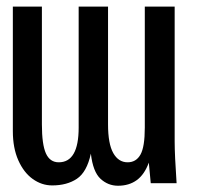

<svg xmlns="http://www.w3.org/2000/svg" viewBox="-20 -570 640 598"><path d="M530 0.5H449.5L443.5 -63.5Q430 -26.5 406 -9Q382 8.5 347.5 8.5Q316.5 8.5 293 -13.2Q269.5 -35 263 -91.5Q250.5 -34 219.5 -13.2Q188.5 7.5 142.5 7.5Q110 7.5 82 -12.5Q54 -32.5 37 -70.8Q20 -109 20 -161.5V-549.5H110.5V-182.5Q110.5 -120 123 -92.2Q135.5 -64.5 163 -64.5Q225 -64.5 225 -172.5V-549.5H316.5V-182.5Q316.5 -122 332.8 -93.2Q349 -64.5 377.5 -64.5Q404 -64.5 417.5 -88.5Q431 -112.5 431 -172.5V-549.5H524V-129.5Q524 -87.5 530 0.5Z"/></svg>

Font: JuliaMono
Style: Regular
Weight: 400
Monospace: yes
Designer: cormullion
Foundry: corm
Version: Version 0.055; ttfautohint (v1.8.4)